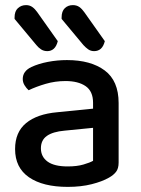

<svg xmlns="http://www.w3.org/2000/svg" viewBox="-20 -717 550 751"><path d="M245 -66Q281 -66 306.5 -73.5Q332 -81 344 -88V-217L233 -206Q187 -202 163.5 -185.5Q140 -169 140 -137Q140 -104 166 -85Q192 -66 245 -66ZM242 -482Q335 -482 389.5 -441.5Q444 -401 444 -314V-81Q444 -58 434 -45Q424 -32 406 -22Q380 -7 338.5 3.5Q297 14 245 14Q148 14 93.5 -23.5Q39 -61 39 -134Q39 -200 82 -235.5Q125 -271 204 -278L344 -292V-315Q344 -360 315 -380Q286 -400 236 -400Q196 -400 158.5 -389Q121 -378 92 -364Q83 -372 76 -383.5Q69 -395 69 -408Q69 -439 103 -455Q131 -468 167.5 -475Q204 -482 242 -482ZM122 -541 37 -643V-649Q37 -673 50 -685Q63 -697 82 -697Q96 -697 106.5 -689.5Q117 -682 126 -669L206 -556Q201 -536 190.5 -526.5Q180 -517 165 -517Q151 -517 140.5 -524Q130 -531 122 -541ZM306 -541 221 -643V-649Q221 -673 233.5 -685Q246 -697 265 -697Q280 -697 290.5 -689.5Q301 -682 310 -669L390 -556Q385 -536 374.5 -526.5Q364 -517 348 -517Q335 -517 325 -524Q315 -531 306 -541Z"/></svg>

Font: Baloo Bhaijaan 2 Medium
Style: Regular
Weight: 500
Designer: Sanskriti Dholi, Noopur Datye and Ek Type
Foundry: Ek Type
Version: Version 1.701